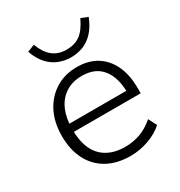

<svg xmlns="http://www.w3.org/2000/svg" viewBox="-166 -805 867 927"><g transform="rotate(-30 267.5 -341.5)"><path d="M295 8Q220 8 166 -22Q112 -52 83 -108Q54 -164 54 -241Q54 -317 83 -373.5Q112 -430 163.5 -462Q215 -494 282 -494Q347 -494 392.5 -465.5Q438 -437 462.5 -384.5Q487 -332 487 -258V-230H98V-275H449L433 -262Q433 -348 395 -396.5Q357 -445 283 -445Q228 -445 190 -419.5Q152 -394 133 -349.5Q114 -305 114 -247V-242Q114 -178 134.5 -133.5Q155 -89 196 -66Q237 -43 293 -43Q338 -43 377.5 -57Q417 -71 455 -104L479 -58Q447 -28 397 -10Q347 8 295 8ZM283 -548Q248 -548 215.5 -561Q183 -574 157.5 -602.5Q132 -631 117 -675L157 -691Q176 -640 207 -615.5Q238 -591 283 -591Q329 -591 359.5 -613Q390 -635 416 -690L454 -675Q435 -627 408 -599Q381 -571 349.5 -559.5Q318 -548 283 -548Z"/></g></svg>

Font: Nunito Sans 12pt Light
Style: Regular
Weight: 300
Designer: Vernon Adams
Foundry: Vernon Adams
Version: Version 3.101;gftools[0.9.27]